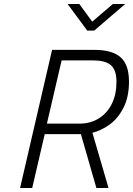

<svg xmlns="http://www.w3.org/2000/svg" viewBox="-20 -946 669 966"><path d="M320 -926H379L444 -837L548 -926H610L454 -792H419ZM242 -695H457Q544 -695 586.5 -658Q629 -621 629 -535Q629 -458 601 -403.5Q573 -349 531 -319Q489 -289 445 -278L526 0H465L387 -271H205L142 0H81ZM380 -324Q435 -324 477.5 -350.5Q520 -377 543 -424.5Q566 -472 566 -534Q566 -593 538.5 -617.5Q511 -642 449 -642H290L216 -324Z"/></svg>

Font: Cairo Light
Style: Italic
Weight: 300
Italic angle: -13°
Designer: Mohamed Gaber, Accademia di Belle Arti di Urbino and others
Foundry: Kief Type Foundry, Accademia di Belle Arti di Urbino and others
Version: Version 3.011